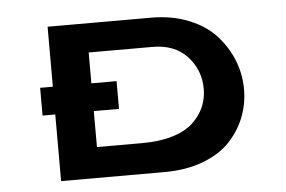

<svg xmlns="http://www.w3.org/2000/svg" viewBox="-39 -493 811 545"><g transform="rotate(-5 366.0 -220.0)"><path d="M409.2 0H114.3V-189.9H78.1V-269H114.3V-439.9H409.2Q468.3 -439.9 516.1 -420.7Q564 -401.4 593.5 -368.9Q623 -336.4 638.7 -296.9Q654.3 -257.3 654.3 -214.4Q654.3 -172.4 639.4 -134.8Q624.5 -97.2 595.7 -66.7Q566.9 -36.1 518.8 -18.1Q470.7 0 409.2 0ZM405.8 -356.9H224.1V-269H295.9V-189.9H224.1V-87.4H354Q403.8 -87.4 441.2 -99.1Q478.5 -110.8 499.5 -131.1Q520.5 -151.4 530.5 -175Q540.5 -198.7 540.5 -225.6Q540.5 -279.3 504.9 -318.1Q469.2 -356.9 405.8 -356.9Z"/></g></svg>

Font: Squarish Sans CT
Style: RegularSC
Weight: 400
Version: Version 0.9